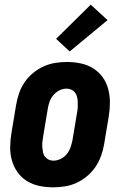

<svg xmlns="http://www.w3.org/2000/svg" viewBox="-20 -793 540 821"><path d="M207 8Q177 8 148 2Q119 -4 95 -19Q71 -34 55 -56.5Q39 -79 31 -107Q23 -135 23.5 -164.5Q24 -194 29 -225L49 -345Q53 -369 61.5 -394Q70 -419 85 -441Q100 -463 121 -480.5Q142 -498 166.5 -509Q191 -520 216 -524Q241 -528 266 -528Q296 -528 325 -522Q354 -516 378 -501Q402 -486 418.5 -463.5Q435 -441 442.5 -413Q450 -385 450 -355.5Q450 -326 445 -295L425 -175Q421 -151 412 -126Q403 -101 388 -79Q373 -57 352 -39.5Q331 -22 307 -11Q283 0 257.5 4Q232 8 207 8ZM208 -106Q224 -106 239.5 -113.5Q255 -121 265.5 -134Q276 -147 281.5 -163Q287 -179 290 -194L310 -314Q312 -325 312.5 -336Q313 -347 312.5 -357.5Q312 -368 309.5 -378.5Q307 -389 301 -397Q295 -405 285.5 -409.5Q276 -414 265 -414Q249 -414 234 -406.5Q219 -399 208 -386Q197 -373 191.5 -357Q186 -341 184 -326L164 -206Q162 -195 161 -184Q160 -173 161 -162.5Q162 -152 164 -141.5Q166 -131 172.5 -123Q179 -115 188 -110.5Q197 -106 208 -106ZM278 -573 220 -627 368 -773 440 -707Z"/></svg>

Font: Iosevka SS18 Heavy
Style: Italic
Weight: 900
Italic angle: -9°
Monospace: yes
Designer: Belleve Invis
Foundry: Belleve Invis
Version: Version 25.1.1; ttfautohint (v1.8.4)